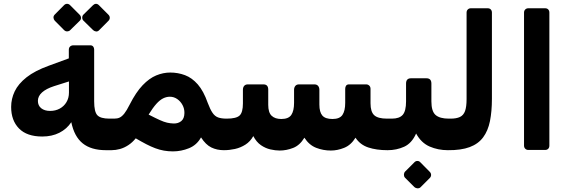

<svg xmlns="http://www.w3.org/2000/svg" viewBox="-20 -794 3035 1023"><path d="M544.2 6.2Q466 6.2 420.7 -30.1Q375.5 -66.5 359.9 -142.9Q335.5 -106.4 296.1 -86.5Q256.7 -66.6 205 -66.6Q123.3 -66.6 81.3 -109.4Q39.4 -152.2 39.4 -224.2Q39.4 -267.4 58.3 -307.2Q77.3 -347.1 121.4 -382.1Q165.6 -417 240.4 -444L346.7 -483V-528.5Q346.7 -540 353.6 -546.3Q360.5 -552.6 371.6 -552.6H461.4Q471 -552.6 476.4 -546.1Q481.7 -539.6 481.7 -530.4V-253.7Q481.7 -198.2 498.7 -180.1Q515.7 -161.9 562.9 -161.9H589.4Q596 -161.9 599.8 -157.1Q603.6 -152.4 603.6 -145.7V-21.5Q603.6 6.2 574.4 6.2ZM247 -203Q275.6 -203 298.2 -215.3Q320.9 -227.6 334.1 -249.7Q347.4 -271.9 347.4 -300.4V-360.1L267.7 -334.9Q226 -321.4 203.9 -301.5Q181.9 -281.6 181.9 -256.6Q181.9 -231.6 199.6 -217.3Q217.4 -203 247 -203ZM353.5 -632.9Q347.6 -627 338.2 -626.7Q328.7 -626.4 321.2 -633.9L271.5 -684Q265.6 -690.9 265 -699.8Q264.4 -708.7 271.5 -716.2L321.2 -766.4Q328.7 -773.9 337.9 -773.6Q347 -773.2 353.5 -766.4L403.6 -716.2Q411.1 -709.1 411.6 -699.5Q412.1 -689.9 404.6 -683ZM508 -632.9Q500.9 -625.4 491.7 -626.4Q482.6 -627.4 475.7 -633.9L424.6 -684Q418.1 -690.5 418.1 -700.1Q418.1 -709.7 424.6 -716.2L475.7 -766.4Q482.6 -773.2 491.1 -773.6Q499.5 -773.9 507 -766.4L557.1 -716.2Q564.6 -709.1 564.9 -699.8Q565.2 -690.5 557.7 -683Z M901.5 12.6Q876.4 12.6 853.3 8.5Q830.3 4.4 807.3 -4.2Q784.3 -12.8 759 -25.9Q733.8 -39 703.2 -57Q685.1 -34.6 663.6 -20.6Q642.1 -6.5 619.4 -0.1Q596.6 6.2 574 6.2Q559 6.2 559 -8.8V-131.9Q559 -161.9 589 -161.9Q605.1 -161.9 617.3 -167.4Q629.5 -173 642.3 -188.9Q655 -204.9 670.8 -236.5Q704.4 -302.7 739.9 -339.8Q775.4 -376.9 812.4 -392.2Q849.5 -407.5 887.1 -407.5Q928.4 -407.5 965.7 -393.5Q1003 -379.5 1033.8 -344.4Q1064.6 -309.2 1087 -245.5Q1099.7 -211.5 1112.2 -193.1Q1124.6 -174.6 1142.3 -168.2Q1160 -161.9 1187.5 -161.9Q1202.5 -161.9 1202.5 -146.9V-23.8Q1202.5 6.2 1172.5 6.2Q1135.6 6.2 1105.8 -8.4Q1076 -23 1051.1 -61.9Q1028.4 -21 986.8 -4.2Q945.3 12.6 901.5 12.6ZM905.1 -136Q929.6 -135.4 945.9 -148.9Q962.3 -162.4 962.6 -191.9Q963 -214.6 952.6 -234.2Q942.1 -253.9 924.4 -266.2Q906.6 -278.6 885.1 -278.6Q866.6 -278.6 849 -269.8Q831.4 -261 813 -240.6Q794.6 -220.1 771.9 -183.5Q808.7 -164.5 831.2 -154.4Q853.8 -144.2 870.3 -140.4Q886.9 -136.6 905.1 -136Z M1470 8.1Q1447.4 8.1 1420.9 2.1Q1394.5 -3.9 1370.4 -20.4Q1346.3 -37 1329.6 -68.9Q1313.6 -39.9 1287.6 -23.4Q1261.6 -6.9 1231.9 -0.3Q1202.3 6.2 1173 6.2Q1158 6.2 1158 -9.1V-131.9Q1158 -161.9 1188 -161.9Q1239.1 -161.9 1256.7 -178.6Q1274.3 -195.2 1274.3 -243.1V-315.6Q1274.3 -328.7 1281.1 -336.6Q1288 -344.4 1300.5 -344.4H1383.6Q1409.2 -344.4 1409.2 -316.2V-235Q1409.2 -194.4 1427.3 -177.2Q1445.4 -160 1478.8 -160Q1517.4 -160 1532.1 -181.7Q1546.8 -203.5 1546.8 -246.2V-315.1Q1546.8 -328.2 1553.6 -336.3Q1560.5 -344.4 1573 -344.4H1655.5Q1668 -344.4 1674.9 -336.3Q1681.7 -328.2 1681.7 -315.1V-236.9Q1681.7 -196.5 1697.6 -178.2Q1713.4 -160 1751.6 -160Q1789.9 -160 1804.6 -181.7Q1819.3 -203.5 1819.3 -246.2V-320.7Q1819.3 -331.4 1824.3 -337.9Q1829.3 -344.4 1839.3 -344.4H1931.1Q1940.5 -344.4 1947.4 -337.9Q1954.2 -331.4 1954.2 -320.7V-243.7Q1954.2 -198.2 1973.9 -180.1Q1993.5 -161.9 2042 -161.9H2060.5Q2075.5 -161.9 2075.5 -146.9V-23.8Q2075.5 6.2 2044.2 6.2Q1985.9 6.2 1942.2 -8.3Q1898.5 -22.9 1874.2 -60.3Q1850 -20.9 1813.9 -6.4Q1777.8 8.1 1742.9 8.1Q1702.1 8.1 1664.7 -6.4Q1627.2 -20.9 1601.8 -60.3Q1577.5 -19.6 1541.7 -5.8Q1505.9 8.1 1470 8.1Z M2046 6.2Q2031 6.2 2031 -9.1V-131.9Q2031 -161.9 2061 -161.9H2067.9Q2108.1 -161.9 2125.8 -182.1Q2143.5 -202.4 2143.5 -253.9V-348.7Q2143.5 -376.9 2169.8 -376.9H2252.2Q2278.5 -376.9 2278.5 -348.7V-253.9Q2278.5 -200.7 2300.9 -181.3Q2323.4 -161.9 2371.2 -161.9H2381Q2396 -161.9 2396 -146.9V-23.8Q2396 6.2 2366 6.2Q2313.9 6.2 2269 -13.3Q2224.1 -32.9 2197.1 -82.6Q2173.9 -30.4 2133.2 -12.1Q2092.5 6.2 2046 6.2ZM2220.4 204Q2213.9 209.9 2204.4 209.4Q2195 208.9 2188.1 203L2138 152.9Q2132.1 146.4 2132.1 137.1Q2132.1 127.7 2138 120.6L2188.1 70.5Q2195 63.6 2203.9 63.6Q2212.9 63.6 2219.4 70.5L2268.9 120.6Q2276.4 127.7 2276.9 137.1Q2277.4 146.4 2270.5 153.9Z M2366 6.2Q2351 6.2 2351 -8.8V-131.9Q2351 -161.9 2381 -161.9Q2411.8 -161.9 2430.6 -170.8Q2449.5 -179.7 2457.8 -202.3Q2466 -224.9 2466 -266.1V-727Q2466 -737 2472.5 -743.5Q2479 -750 2489 -750H2578Q2589 -750 2595 -743.5Q2601 -737 2601 -727V-268Q2601 -200.6 2590.6 -148.7Q2580.1 -96.9 2554.1 -62.1Q2528.1 -27.2 2482.4 -10.2Q2436.6 6.9 2366 6.2Z M2795.1 5Q2785.1 5 2778.6 -1.5Q2772.1 -8 2772.1 -18V-727Q2772.1 -737 2778.6 -743.5Q2785.1 -750 2795.1 -750H2884.1Q2895.1 -750 2901.1 -743.5Q2907.1 -737 2907.1 -727V-18Q2907.1 -8 2901.1 -1.5Q2895.1 5 2884.1 5Z"/></svg>

Font: Rubik Light
Style: Regular
Weight: 300
Designer: Hubert and Fischer
Foundry: Hubert and Fischer
Version: Version 2.300;gftools[0.9.30]